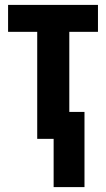

<svg xmlns="http://www.w3.org/2000/svg" viewBox="-20 -567 433 784"><path d="M380 -547V-437H263V-110H325V197H199V0H132V-437H13V-547Z"/></svg>

Font: Noto Sans Display ExtraCondensed
Style: Bold
Weight: 700
Width: 2
Designer: Monotype Design Team
Foundry: Monotype Imaging Inc.
Version: Version 2.003